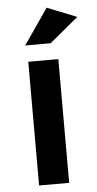

<svg xmlns="http://www.w3.org/2000/svg" viewBox="-54 -794 416 827"><g transform="rotate(-5 154.0 -380.0)"><path d="M308 -709 180 -760 74 -606H184ZM211 -535H81V0H211Z"/></g></svg>

Font: Montserrat_SPRD_medium Medium
Style: Regular
Weight: 400
Designer: Julieta Ulanovsky edited by Nelly Hempel
Foundry: Julieta Ulanovsky
Version: Version 4.000;PS 004.000;hotconv 1.0.88;makeotf.lib2.5.64775